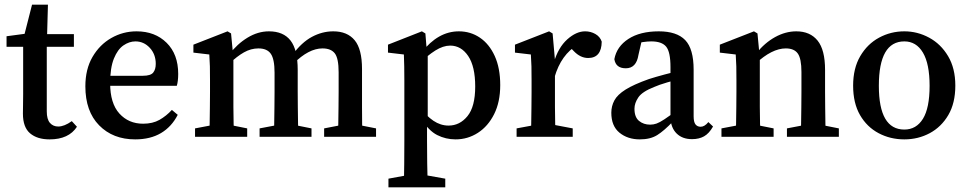

<svg xmlns="http://www.w3.org/2000/svg" viewBox="-20 -585 4142 821"><path d="M192 11Q139 11 108.5 -15Q78 -41 78 -99Q78 -118 78.5 -136.5Q79 -155 79 -182V-385H8V-430L120 -445L78 -412L117 -565H185L181 -421L180 -403V-109Q180 -75 193.5 -59.5Q207 -44 229 -44Q255 -44 287 -67L309 -43Q274 11 192 11ZM130 -385V-439H296V-385Z M558 11Q463 11 404 -49Q345 -109 345 -216Q345 -289 375.5 -341.5Q406 -394 456 -422.5Q506 -451 564 -451Q643 -451 692.5 -402Q742 -353 742 -269Q742 -254 740.5 -241Q739 -228 736 -218H389V-261H591Q624 -261 635 -274.5Q646 -288 646 -312Q646 -353 620.5 -380.5Q595 -408 559 -408Q533 -408 508 -391Q483 -374 467 -334.5Q451 -295 451 -229Q451 -143 490.5 -99.5Q530 -56 592 -56Q633 -56 662 -72.5Q691 -89 715 -115L740 -94Q714 -43 668.5 -16Q623 11 558 11Z M1425 0Q1426 -21 1426.5 -55Q1427 -89 1427.5 -126.5Q1428 -164 1428 -193V-276Q1428 -336 1411.5 -357Q1395 -378 1359 -378Q1300 -378 1235 -313L1222 -351H1231Q1270 -404 1314 -427.5Q1358 -451 1405 -451Q1465 -451 1496.5 -413Q1528 -375 1528 -290V-193Q1528 -164 1528 -126.5Q1528 -89 1528.5 -55Q1529 -21 1530 0ZM814 0V-36L909 -54H947L1037 -36V0ZM875 0Q876 -21 876.5 -55.5Q877 -90 877.5 -127.5Q878 -165 878 -193V-240Q878 -278 877.5 -301Q877 -324 875 -352L807 -360V-394L953 -451L968 -442L978 -337V-193Q978 -165 978 -127.5Q978 -90 979 -55.5Q980 -21 981 0ZM1090 0V-36L1185 -54H1222L1312 -36V0ZM1151 0Q1152 -21 1152.5 -55Q1153 -89 1153.5 -126.5Q1154 -164 1154 -193V-274Q1154 -332 1138 -355Q1122 -378 1085 -378Q1053 -378 1023 -361Q993 -344 961 -313L950 -352H960Q994 -397 1038.5 -424Q1083 -451 1130 -451Q1192 -451 1222.5 -411.5Q1253 -372 1253 -286V-193Q1253 -164 1253.5 -126.5Q1254 -89 1254.5 -55Q1255 -21 1256 0ZM1366 0V-36L1459 -54H1497L1588 -36V0Z M1641 216V179L1739 161H1783L1884 179V216ZM1707 216Q1708 163 1708.5 114Q1709 65 1709 18V-240Q1709 -278 1708.5 -301Q1708 -324 1707 -352L1639 -360V-394L1784 -451L1799 -442L1805 -367L1809 -360V-73L1806 -66V17Q1806 110 1809 216ZM1928 11Q1886 11 1849.5 -7.5Q1813 -26 1782 -76H1762L1770 -131Q1803 -89 1833.5 -68.5Q1864 -48 1898 -48Q1946 -48 1979 -88.5Q2012 -129 2012 -215Q2012 -301 1982 -345.5Q1952 -390 1905 -390Q1875 -390 1841.5 -369Q1808 -348 1767 -308L1759 -361H1783Q1853 -451 1942 -451Q1992 -451 2032 -424Q2072 -397 2095.5 -345.5Q2119 -294 2119 -221Q2119 -149 2093 -97Q2067 -45 2023.5 -17Q1980 11 1928 11Z M2189 0V-36L2286 -54H2334L2429 -36V0ZM2250 0Q2251 -21 2251.5 -55.5Q2252 -90 2252.5 -127.5Q2253 -165 2253 -193V-240Q2253 -278 2252.5 -301Q2252 -324 2250 -352L2182 -360V-394L2328 -451L2343 -442L2353 -328V-193Q2353 -165 2353 -127.5Q2353 -90 2354 -55.5Q2355 -21 2356 0ZM2351 -254 2332 -317H2348Q2367 -382 2405.5 -416.5Q2444 -451 2482 -451Q2506 -451 2526 -439.5Q2546 -428 2553 -407Q2552 -337 2495 -337Q2462 -337 2434 -366L2409 -392L2451 -394Q2379 -352 2351 -254Z M2716 11Q2664 11 2629 -17.5Q2594 -46 2594 -103Q2594 -131 2607 -155.5Q2620 -180 2655 -202Q2690 -224 2755 -247Q2783 -256 2824 -267Q2865 -278 2899 -285V-250Q2868 -243 2832.5 -232.5Q2797 -222 2777 -213Q2726 -193 2709.5 -168.5Q2693 -144 2693 -120Q2693 -84 2712.5 -68Q2732 -52 2760 -52Q2774 -52 2787 -56.5Q2800 -61 2820.5 -74.5Q2841 -88 2877 -115L2889 -66H2858Q2820 -26 2790.5 -7.5Q2761 11 2716 11ZM2939 10Q2898 10 2873.5 -14Q2849 -38 2847 -80V-298Q2847 -363 2828.5 -385.5Q2810 -408 2765 -408Q2749 -408 2728.5 -405Q2708 -402 2681 -393L2727 -424L2710 -350Q2701 -293 2656 -293Q2613 -293 2607 -332Q2617 -386 2667 -418.5Q2717 -451 2797 -451Q2874 -451 2910 -413.5Q2946 -376 2946 -287V-88Q2946 -63 2954 -53Q2962 -43 2976 -43Q2993 -43 3009 -63L3029 -44Q3012 -14 2990.5 -2Q2969 10 2939 10Z M3404 0Q3405 -21 3405.5 -55Q3406 -89 3406.5 -126.5Q3407 -164 3407 -193V-277Q3407 -334 3391.5 -356Q3376 -378 3340 -378Q3281 -378 3211 -313L3202 -357H3214Q3250 -402 3294.5 -426.5Q3339 -451 3385 -451Q3444 -451 3476 -411.5Q3508 -372 3508 -286V-193Q3508 -164 3508.5 -126.5Q3509 -89 3509.5 -55Q3510 -21 3511 0ZM3065 0V-36L3160 -54H3198L3288 -36V0ZM3126 0Q3127 -21 3127.5 -55.5Q3128 -90 3128.5 -127.5Q3129 -165 3129 -193V-240Q3129 -278 3128.5 -301Q3128 -324 3126 -352L3058 -360V-394L3204 -451L3219 -442L3229 -337V-193Q3229 -165 3229 -127.5Q3229 -90 3230 -55.5Q3231 -21 3232 0ZM3345 0V-36L3439 -54H3476L3567 -36V0Z M3847 11Q3787 11 3737 -15.5Q3687 -42 3657.5 -93Q3628 -144 3628 -219Q3628 -293 3658.5 -345Q3689 -397 3739 -424Q3789 -451 3847 -451Q3903 -451 3953 -424Q4003 -397 4034 -345Q4065 -293 4065 -219Q4065 -144 4035 -93Q4005 -42 3955.5 -15.5Q3906 11 3847 11ZM3847 -31Q3898 -31 3926.5 -77Q3955 -123 3955 -218Q3955 -312 3926.5 -360Q3898 -408 3847 -408Q3738 -408 3738 -218Q3738 -31 3847 -31Z"/></svg>

Font: Lisu Bosa SemiBold
Style: Regular
Weight: 600
Designer: David Morse, Annie Olsen, Victor Gaultney, Frank Grießhammer (Latin)
Foundry: SIL International
Version: Version 2.000